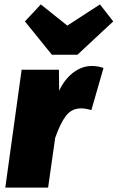

<svg xmlns="http://www.w3.org/2000/svg" viewBox="-20 -850 533 870"><path d="M449 -542 394 -351Q367 -359 348 -359Q304 -359 278 -324Q252 -289 230 -225L198 0H4L78 -534H247L248 -439Q274 -493 313 -522Q352 -551 396 -551Q424 -551 449 -542ZM433 -830 493 -753 331 -602H215L93 -753L165 -830L285 -734Z"/></svg>

Font: Fira Sans Black
Style: Italic
Weight: 900
Italic angle: -8°
Designer: Carrois Corporate & Edenspiekermann AG
Foundry: Carrois Corporate GbR & Edenspiekermann AG
Version: Version 4.203